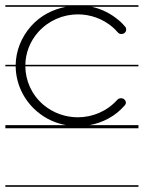

<svg xmlns="http://www.w3.org/2000/svg" viewBox="-23 -483 550 735"><path d="M-2.5 226V232H507V226ZM-2.5 -463V-457H229.3C179 -447.3 131.7 -423.2 96 -383C58 -340.1 38 -287.7 37 -235H-2.5V-229H37C37.6 -165.6 65.6 -101.5 118 -57C150.8 -28.5 189.5 -11.3 229.8 -4H-2.5V8H507V-4H319.7C370.2 -13.1 418.4 -38 454 -79C457 -82 459 -86 459 -90C459 -95 456 -100 452 -103C449 -106 445 -107 440 -107C435 -107 430 -105 426 -101C387 -57 331 -34 275 -34C228 -34 181 -50 143 -82C97.6 -120.5 74.6 -174.7 74 -229H507V-235H74C74.9 -279.7 91 -324.1 124 -361C164 -405 219 -428 275 -428C322 -428 369 -412 407 -380C415 -373 421 -367 428 -359C432 -354 438 -352 445 -353C451 -354 457 -358 459 -364C460 -366 460 -368 460 -370C460 -374 459 -378 456 -381C448 -390 441 -398 432 -405C401.5 -431.2 365.5 -448.9 328.2 -457H507V-463Z"/></svg>

Font: LetsTraceRuled
Style: Medium
Weight: 500
Version: Version 003.000